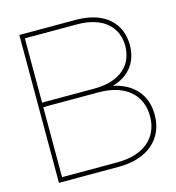

<svg xmlns="http://www.w3.org/2000/svg" viewBox="-107 -811 826 903"><g transform="rotate(-15 305.5 -360.0)"><path d="M69 0H360C505 0 587 -78 587 -193C587 -288 532 -354 432 -375C517 -399 559 -461 559 -540C559 -642 489 -720 344 -720H69ZM90 -22V-363H360C490 -363 564 -296 564 -192C564 -89 490 -22 360 -22ZM90 -385V-698H344C474 -698 537 -631 537 -542C537 -452 474 -385 344 -385Z"/></g></svg>

Font: Aspekta 50
Style: Regular
Weight: 50
Designer: Ivo Dolenc
Version: Version 2.000